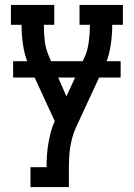

<svg xmlns="http://www.w3.org/2000/svg" viewBox="-20 -540 540 775"><path d="M103 215V135H168Q168 111 169.5 87.5Q171 64 175 40.5Q179 17 185 -6.5Q191 -30 201 -51L165 -129L95 -281Q86 -300 81 -319.5Q76 -339 73 -359Q70 -379 68.5 -399.5Q67 -420 67 -440H24V-520H199V-440H157Q157 -408 160.5 -376Q164 -344 177 -314L248 -151L324 -315Q330 -329 333.5 -345Q337 -361 339 -376.5Q341 -392 342 -408Q343 -424 343 -440H301V-520H476V-440H433Q433 -420 431.5 -399.5Q430 -379 427 -359Q424 -339 419 -319.5Q414 -300 405 -281L286 -24Q277 -4 271.5 16.5Q266 37 263 57.5Q260 78 259 99Q258 120 258 141V215ZM467 -227H33V-293H467Z"/></svg>

Font: Iosevka Curly Slab Medium
Style: Regular
Weight: 500
Monospace: yes
Designer: Belleve Invis
Foundry: Belleve Invis
Version: Version 22.1.2; ttfautohint (v1.8.4)